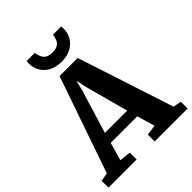

<svg xmlns="http://www.w3.org/2000/svg" viewBox="-278 -1117 1264 1264"><g transform="rotate(-45 353.5 -485.0)"><path d="M44 -74 277 -747H445.5L665.5 -73.5L722 -63.5V0H415.5V-63.5L488 -73.5L451.5 -198H204L168.5 -72.5L247.5 -63.5V0H-14L-15 -63.5ZM431 -271.5 349 -574.5 333.5 -647 315.5 -573.5 223.5 -271.5ZM354.5 -803.5Q304.5 -803.5 268 -822.5Q231.5 -841.5 211.8 -874.2Q192 -907 192 -948Q192 -954 192.5 -959.8Q193 -965.5 193.5 -970.5H270Q270 -968.5 270.2 -965.2Q270.5 -962 271 -958.5Q274.5 -945 281.2 -928.8Q288 -912.5 304.8 -901Q321.5 -889.5 354.5 -889.5Q387.5 -889.5 404.2 -900.8Q421 -912 427.8 -928.2Q434.5 -944.5 437.5 -958.5Q438.5 -962 438.5 -965.2Q438.5 -968.5 438.5 -970.5H515Q516 -965.5 516.5 -960Q517 -954.5 517 -948Q517 -907.5 497 -874.8Q477 -842 440.8 -822.8Q404.5 -803.5 354.5 -803.5Z"/></g></svg>

Font: Merriweather Light 18pt ExtraBold
Style: Regular
Weight: 800
Version: Version 2.100